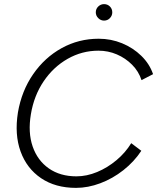

<svg xmlns="http://www.w3.org/2000/svg" viewBox="-20 -900 763 932"><path d="M349 12Q249 12 179.5 -35Q110 -82 80 -164.5Q50 -247 67 -354Q85 -459 141 -540Q197 -621 279.5 -666.5Q362 -712 459 -712Q519 -712 572.5 -690Q626 -668 666 -629Q706 -590 723 -540L667 -511Q653 -554 621 -586Q589 -618 547 -636Q505 -654 458 -654Q378 -654 308.5 -614.5Q239 -575 192 -505.5Q145 -436 130 -346Q115 -257 138.5 -189Q162 -121 217 -82.5Q272 -44 351 -44Q401 -44 451.5 -65Q502 -86 545.5 -122.5Q589 -159 617 -205L666 -168Q631 -115 579 -74Q527 -33 467 -10.5Q407 12 349 12ZM485 -800Q469 -800 457 -812Q445 -824 445 -840Q445 -857 457 -868.5Q469 -880 485 -880Q502 -880 513.5 -868.5Q525 -857 525 -840Q525 -824 513.5 -812Q502 -800 485 -800Z"/></svg>

Font: Figtree Light Light
Style: Italic
Weight: 300
Italic angle: -9.5°
Version: Version 2.000